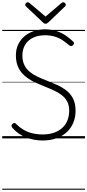

<svg xmlns="http://www.w3.org/2000/svg" viewBox="-20 -1236 779 1715"><path d="M361 19Q323 19 284.5 12Q246 5 210.5 -9Q175 -23 144.5 -45Q114 -67 90 -95Q82 -105 82.5 -112.5Q83 -120 92 -129Q101 -138 108.5 -138Q116 -138 128 -125Q156 -97 191 -76.5Q226 -56 269 -45.5Q312 -35 361 -35Q415 -35 459 -49.5Q503 -64 534 -91.5Q565 -119 581.5 -158.5Q598 -198 598 -248Q598 -296 580 -329.5Q562 -363 531 -386.5Q500 -410 460.5 -428.5Q421 -447 377 -464Q339 -479 302.5 -495.5Q266 -512 233.5 -533.5Q201 -555 176 -583.5Q151 -612 136.5 -651Q122 -690 122 -741Q122 -796 142.5 -839Q163 -882 198.5 -912Q234 -942 281 -958Q328 -974 382 -974Q438 -974 484 -959Q530 -944 566.5 -919Q603 -894 633 -865Q642 -857 642 -849.5Q642 -842 633 -834Q624 -825 616 -824.5Q608 -824 597 -832Q568 -858 536 -878.5Q504 -899 466 -910Q428 -921 382 -921Q335 -921 297.5 -908Q260 -895 234 -871.5Q208 -848 194 -815Q180 -782 180 -740Q180 -690 198 -654Q216 -618 246.5 -593.5Q277 -569 316 -550.5Q355 -532 398 -516Q444 -498 489.5 -477.5Q535 -457 573 -427.5Q611 -398 633 -354.5Q655 -311 655 -248Q655 -188 634.5 -139Q614 -90 575 -54.5Q536 -19 481.5 0Q427 19 361 19ZM545 -1216Q553 -1216 560.5 -1208.5Q568 -1201 568 -1192Q568 -1190 567 -1187Q566 -1184 562 -1180L412 -1036Q406 -1032 401 -1028Q396 -1024 387 -1024Q378 -1024 372.5 -1028Q367 -1032 362 -1037L211 -1180Q207 -1184 206 -1187.5Q205 -1191 205 -1193Q205 -1202 213 -1209Q221 -1216 228 -1216Q233 -1216 236.5 -1213.5Q240 -1211 245 -1208L387 -1088L528 -1208Q533 -1211 536.5 -1213.5Q540 -1216 545 -1216ZM0 449H739V459H0ZM0 -20H739V0H0ZM0 -505H739V-500H0ZM0 -969H739V-959H0Z"/></svg>

Font: Playwrite IT Trad Guides
Style: Regular
Weight: 400
Designer: Veronika Burian, José Scaglione
Foundry: TypeTogether
Version: Version 1.003